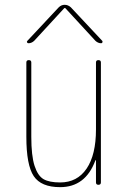

<svg xmlns="http://www.w3.org/2000/svg" viewBox="-20 -770 540 800"><path d="M230.5 9.8Q151.4 9.8 120.6 -36.1Q89.8 -82 89.8 -200.2V-509.8Q89.8 -519.5 100.1 -519.5Q110.4 -519.5 110.4 -509.8V-200.2Q110.4 -121.1 124 -79.1Q137.7 -37.1 161.6 -23.4Q185.5 -9.8 230.5 -9.8Q301.8 -9.8 340.8 -67.4Q379.9 -125 379.9 -230.5V-509.8Q379.9 -519.5 390.1 -519.5Q400.4 -519.5 400.4 -509.8V-9.8Q400.4 0 390.1 0Q379.9 0 379.9 -9.8V-101.6Q379.9 -102.5 378.9 -102.5Q377 -102.5 377 -100.6Q335.9 9.8 230.5 9.8ZM98.6 -589.8Q94.7 -589.8 92.8 -593.3Q90.8 -596.7 93.8 -599.6L224.6 -739.3Q235.4 -750 249.5 -750Q263.7 -750 275.4 -739.3L406.2 -599.6Q408.2 -596.7 406.7 -593.3Q405.3 -589.8 401.4 -589.8Q388.7 -589.8 377.9 -599.6L252 -736.3H250H248L122.1 -599.6Q111.3 -589.8 98.6 -589.8Z"/></svg>

Font: Rounded-X Mgen+ 2m thin
Style: Regular
Weight: 100
Designer: [Source Han Sans]
Ryoko NISHIZUKA  (kana & ideographs); Paul D. Hunt (Latin, Greek & Cyrillic); Wenlong ZHANG  (bopomofo
Version: Version 1.059.20150602